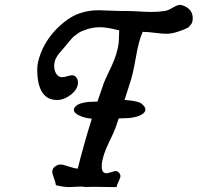

<svg xmlns="http://www.w3.org/2000/svg" viewBox="-20 -760 796 773"><path d="M210 -357.4Q129.9 -357.4 129.9 -481.4Q129.9 -508.8 144.5 -546.9Q168 -606.4 216.8 -652.3Q262.7 -695.3 305.7 -708Q338.9 -718.8 377.9 -718.8Q390.6 -718.8 418.9 -717.3Q447.3 -715.8 463.9 -715.8H485.4Q505.9 -715.8 539.1 -713.9Q572.3 -711.9 588.9 -711.9Q616.2 -711.9 643.6 -715.8Q656.2 -717.8 675.3 -729Q694.3 -740.2 704.1 -740.2Q708 -740.2 715.8 -738.3Q755.9 -723.6 755.9 -687.5Q755.9 -679.7 754.4 -672.9Q752.9 -666 748.5 -661.1Q744.1 -656.2 741.7 -652.8Q739.3 -649.4 731 -646Q722.7 -642.6 720.2 -641.1Q717.8 -639.6 707 -636.2Q696.3 -632.8 694.3 -631.8Q670.9 -624 647.5 -624Q633.8 -624 603.5 -627.9Q573.2 -631.8 554.7 -631.8Q539.1 -599.6 526.9 -528.3Q514.6 -457 501 -418.9L481.4 -357.4H485.4Q535.2 -353.5 549.8 -342.8Q565.4 -330.1 565.4 -319.3Q565.4 -309.6 555.7 -302.7Q544.9 -293.9 527.3 -289.6Q509.8 -285.2 498 -284.7Q486.3 -284.2 458 -283.2L445.3 -246.1Q441.4 -233.4 417 -183.1Q392.6 -132.8 389.6 -95.7Q389.6 -93.8 389.6 -91.8Q389.6 -89.8 389.6 -88.9Q389.6 -62.5 409.2 -62.5Q415 -62.5 427.7 -66.9Q440.4 -71.3 446.3 -71.3Q453.1 -71.3 459 -64.9Q464.8 -58.6 464.8 -50.8Q464.8 -43.9 457.5 -29.3Q450.2 -14.6 449.2 -6.8H432.6Q421.9 -6.8 398.4 -7.3Q375 -7.8 362.3 -7.8Q338.9 -7.8 326.2 -6.8Q318.4 -8.8 302.7 -8.8Q295.9 -8.8 281.2 -7.8Q266.6 -6.8 258.8 -6.8Q233.4 -6.8 205.1 -14.6Q204.1 -24.4 197.3 -42.5Q190.4 -60.5 190.4 -68.4Q190.4 -81.1 201.2 -89.4Q211.9 -97.7 223.6 -97.7Q233.4 -97.7 256.3 -89.8Q279.3 -82 293 -81.1Q315.4 -171.9 349.6 -282.2Q310.5 -285.2 286.1 -302.7Q277.3 -310.5 277.3 -317.4Q277.3 -328.1 292 -337.9Q313.5 -350.6 361.3 -350.6H372.1L398.4 -426.8Q405.3 -444.3 418.5 -471.2Q431.6 -498 439.9 -519Q448.2 -540 454.1 -565.4Q457 -578.1 458 -588.9Q459 -599.6 459 -613.8Q459 -627.9 460 -637.7Q411.1 -650.4 381.8 -650.4Q350.6 -650.4 320.3 -638.7Q311.5 -635.7 304.7 -632.3Q297.9 -628.9 291 -623.5Q284.2 -618.2 279.8 -615.2Q275.4 -612.3 268.6 -604.5Q261.7 -596.7 259.3 -593.8Q256.8 -590.8 248.5 -580.6Q240.2 -570.3 237.3 -567.4Q235.4 -565.4 226.6 -555.2Q217.8 -544.9 215.3 -541.5Q212.9 -538.1 208 -530.3Q203.1 -522.5 201.2 -515.1Q199.2 -507.8 198.2 -499V-493.2Q198.2 -476.6 206.5 -462.9Q214.8 -449.2 230.5 -449.2Q237.3 -449.2 251 -453.1Q264.6 -457 270.5 -457Q281.2 -457 287.6 -447.8Q293.9 -438.5 293.9 -427.7Q293.9 -401.4 266.1 -379.4Q238.3 -357.4 210 -357.4Z"/></svg>

Font: Essays1743
Style: Italic
Weight: 500
Italic angle: -10°
Designer: Based on the typeface in a 1743 English translation of the essays of Montaigne.  PostScript/TrueType font designed by Jo
Version: Version 002.100